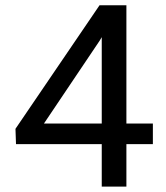

<svg xmlns="http://www.w3.org/2000/svg" viewBox="-20 -695 619 715"><path d="M37.6 -215.3 350.6 -675.3H450.7V-234.9H549.3V-158.2H450.7V0H358.9V-158.2H39.6ZM143.6 -234.9H358.9V-556.6L351.1 -543.5Z"/></svg>

Font: Bert Sans Medium
Style: Regular
Weight: 500
Designer: Christian Robertson, Adam Twardoch, & Cristiano Sobral
Foundry: Google
Version: Version 12.135;January 10, 2020;FontCreator 12.0.0.2547 64-b